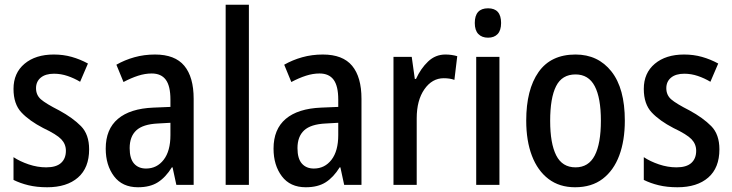

<svg xmlns="http://www.w3.org/2000/svg" viewBox="-20 -780 3089 810"><path d="M356 -150Q356 -72 309 -31Q262 10 179 10Q135 10 100 1.5Q65 -7 37 -21V-117Q64 -99 101 -86.5Q138 -74 175 -74Q217 -74 237.5 -92.5Q258 -111 258 -144Q258 -172 238.5 -192.5Q219 -213 162 -240Q104 -270 70.5 -305.5Q37 -341 37 -405Q37 -472 83.5 -511Q130 -550 207 -550Q247 -550 282.5 -540Q318 -530 351 -512L318 -435Q293 -450 265 -459.5Q237 -469 208 -469Q172 -469 152 -452.5Q132 -436 132 -408Q132 -379 152.5 -361Q173 -343 230 -314Q287 -283 321.5 -248Q356 -213 356 -150Z M634 -550Q718 -550 757.5 -502.5Q797 -455 797 -363V0H724L708 -74H705Q679 -32 646 -11Q613 10 562 10Q496 10 461 -36.5Q426 -83 426 -153Q426 -235 477.5 -278.5Q529 -322 627 -326L699 -329V-360Q699 -417 679.5 -443.5Q660 -470 620 -470Q592 -470 562.5 -460.5Q533 -451 501 -434L471 -507Q506 -527 547 -538.5Q588 -550 634 -550ZM646 -259Q583 -256 555 -230Q527 -204 527 -155Q527 -111 545.5 -90Q564 -69 596 -69Q642 -69 670.5 -106Q699 -143 699 -210V-262Z M1030 0H932V-760H1030Z M1342 -550Q1426 -550 1465.5 -502.5Q1505 -455 1505 -363V0H1432L1416 -74H1413Q1387 -32 1354 -11Q1321 10 1270 10Q1204 10 1169 -36.5Q1134 -83 1134 -153Q1134 -235 1185.5 -278.5Q1237 -322 1335 -326L1407 -329V-360Q1407 -417 1387.5 -443.5Q1368 -470 1328 -470Q1300 -470 1270.5 -460.5Q1241 -451 1209 -434L1179 -507Q1214 -527 1255 -538.5Q1296 -550 1342 -550ZM1354 -259Q1291 -256 1263 -230Q1235 -204 1235 -155Q1235 -111 1253.5 -90Q1272 -69 1304 -69Q1350 -69 1378.5 -106Q1407 -143 1407 -210V-262Z M1859 -550Q1885 -550 1909 -543L1897 -443Q1878 -450 1852 -450Q1803 -450 1770.5 -403.5Q1738 -357 1738 -281V0H1640V-540H1717L1730 -447H1735Q1755 -491 1786 -520.5Q1817 -550 1859 -550Z M2039 -745Q2094 -745 2094 -683Q2094 -652 2079.5 -636.5Q2065 -621 2039 -621Q2013 -621 1998 -636.5Q1983 -652 1983 -683Q1983 -745 2039 -745ZM2087 -540V0H1989V-540Z M2616 -271Q2616 -187 2592.5 -124Q2569 -61 2522.5 -25.5Q2476 10 2406 10Q2340 10 2294 -25Q2248 -60 2224 -123Q2200 -186 2200 -271Q2200 -402 2252 -476Q2304 -550 2408 -550Q2503 -550 2559.5 -478.5Q2616 -407 2616 -271ZM2301 -270Q2301 -175 2326.5 -124.5Q2352 -74 2408 -74Q2463 -74 2489 -124Q2515 -174 2515 -271Q2515 -367 2489 -416.5Q2463 -466 2408 -466Q2351 -466 2326 -416.5Q2301 -367 2301 -270Z M3015 -150Q3015 -72 2968 -31Q2921 10 2838 10Q2794 10 2759 1.5Q2724 -7 2696 -21V-117Q2723 -99 2760 -86.5Q2797 -74 2834 -74Q2876 -74 2896.5 -92.5Q2917 -111 2917 -144Q2917 -172 2897.5 -192.5Q2878 -213 2821 -240Q2763 -270 2729.5 -305.5Q2696 -341 2696 -405Q2696 -472 2742.5 -511Q2789 -550 2866 -550Q2906 -550 2941.5 -540Q2977 -530 3010 -512L2977 -435Q2952 -450 2924 -459.5Q2896 -469 2867 -469Q2831 -469 2811 -452.5Q2791 -436 2791 -408Q2791 -379 2811.5 -361Q2832 -343 2889 -314Q2946 -283 2980.5 -248Q3015 -213 3015 -150Z"/></svg>

Font: Noto Sans Arabic UI Cn Md
Style: Regular
Weight: 500
Width: 3
Designer: Monotype Design Team, Nadine Chahine and Nizar Qandah
Foundry: Monotype Imaging Inc.
Version: Version 2.010; ttfautohint (v1.8.4.7-5d5b)